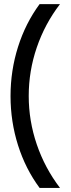

<svg xmlns="http://www.w3.org/2000/svg" viewBox="-20 -772 343 933"><path d="M271.5 141.1H172.4Q104 48.8 67.6 -66.2Q31.2 -181.2 31.2 -305.2Q31.2 -429.2 67.6 -544.2Q104 -659.2 172.4 -752H271.5Q197.8 -655.8 158.7 -541.3Q119.6 -426.8 119.6 -305.7Q119.6 -185.1 158.7 -70.3Q197.8 44.4 271.5 141.1Z"/></svg>

Font: Kumbh Sans Medium
Style: Regular
Weight: 500
Version: Version 1.005